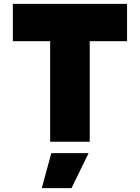

<svg xmlns="http://www.w3.org/2000/svg" viewBox="-20 -727 718 985"><path d="M45.9 -707H631.8V-515.6H440.4V0H237.3V-515.6H45.9ZM346.7 238.3H194.3L243.2 58.6H434.6Z"/></svg>

Font: Wanted Sans ExtraBlack
Style: Regular
Weight: 900
Designer: Original Design by Kil Hyung-jin and Kang Hanbin, Wanted Lab, Inc; Hangeul from Source Han Sans by Jang Soo-young and Ka
Foundry: Wanted Lab, Inc.
Version: Version 1.001